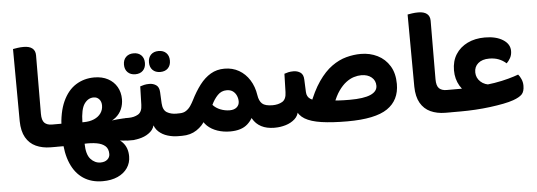

<svg xmlns="http://www.w3.org/2000/svg" viewBox="-56 -847 3546 1269"><g transform="rotate(-5 1717.5 -212.0)"><path d="M211.6 -614.4 209.9 -226.6Q209.9 -182.7 227.2 -165.9Q244.6 -149.2 277 -149.2H293.7V0.2L254 0Q199.8 -0.5 157.5 -19.9Q115.1 -39.4 91 -81.4Q67 -123.4 66 -190.1L63.5 -668.8Q73.8 -670.8 93.7 -673.7Q113.5 -676.6 134.6 -676.6Q172.1 -676.6 191.9 -660.8Q211.6 -645.1 211.6 -614.4ZM293.7 0.2V-148.9Q302.3 -135.3 306.8 -117Q311.3 -98.6 311.3 -74.7Q311.3 -50.8 306.7 -31.6Q302 -12.4 293.7 0.2Z M578.6 253.1Q504 253.1 450.7 217.8Q397.5 182.6 368.4 114.7Q339.3 46.8 337 -49.9V-115.9Q340.5 -225.2 372.8 -296Q405.1 -366.8 459.3 -401Q513.6 -435.1 581.3 -435.1Q634 -435.1 672.4 -414.4Q710.8 -393.6 731.4 -357.7Q752 -321.8 752 -275.9Q752 -241.7 739.1 -211.1Q726.3 -180.6 699.5 -158.2Q672.7 -135.9 630.9 -125.3L632.4 -41.2Q700.4 -24.4 733.4 11.5Q766.3 47.3 766.3 104.4Q766.3 147.2 743.4 181.1Q720.4 215 678.1 234.1Q635.7 253.1 578.6 253.1ZM574.6 128.7Q603.5 128.7 620.3 114Q637.1 99.3 637.1 77.6Q637.1 42.5 616.6 24.5Q596 6.4 560.5 0.2Q525 -6.1 480.4 -4.1Q481.4 67.3 509.2 98Q537 128.7 574.6 128.7ZM278 0V-149.2H368.2L494.3 -102.8Q566 -121.2 636.6 -135.2Q707.2 -149.2 791.4 -149.2H810.2V0H790.7Q734.9 0 685.2 -9.9Q635.5 -19.9 588.7 -33.8Q542 -47.8 494.3 -58.9L368.2 0ZM478.1 -146.6H489Q526.8 -146.9 555.8 -159.3Q584.8 -171.7 601 -194.3Q617.2 -217 617.2 -246.4Q617.2 -271.8 602.9 -287.7Q588.6 -303.7 566.2 -303.7Q529.4 -303.7 504.6 -268.8Q479.8 -233.9 478.1 -146.6ZM810.2 0V-149.2Q818.8 -135.6 823.3 -117.2Q827.8 -98.8 827.8 -75Q827.8 -51.1 823.2 -31.8Q818.6 -12.6 810.2 0Z M761 0V-149.2H784.6Q821.6 -149.2 848.4 -164.9Q875.2 -180.7 876.2 -227.7L879.7 -349.7Q892 -354 906.6 -357.3Q921.2 -360.7 940.5 -360.7Q966.4 -360.7 986 -347.3Q1005.7 -333.8 1007.2 -299.8L1010.7 -226.5Q1013.2 -180.5 1039.7 -164.8Q1066.2 -149.2 1103 -149.2H1123.6V0H1101Q1065.8 0 1031.5 -10.4Q997.2 -20.8 972.3 -43.4Q947.5 -66.1 939.3 -102.9L948.1 -103.7Q944.3 -66.3 919 -43.7Q893.7 -21 858.7 -10.5Q823.6 0 790.2 0ZM1123.6 0V-149.2Q1132.2 -135.6 1136.7 -117.2Q1141.2 -98.8 1141.2 -75Q1141.2 -51.1 1136.6 -31.8Q1131.9 -12.6 1123.6 0ZM854.6 -432.2Q823.2 -432.2 804.1 -451Q785 -469.8 785 -501.7Q785 -533.8 804.1 -552.5Q823.2 -571.2 854.6 -571.2Q886.7 -571.2 905.4 -552.5Q924.1 -533.8 924.1 -501.7Q924.1 -469.8 905.4 -451Q886.7 -432.2 854.6 -432.2ZM1020.4 -432.9Q988.3 -432.9 969.6 -451.7Q950.9 -470.6 950.9 -502.4Q950.9 -534.6 969.6 -553.3Q988.3 -572 1020.4 -572Q1052.5 -572 1071.2 -553.3Q1089.9 -534.6 1089.9 -502.4Q1089.9 -470.6 1071.2 -451.7Q1052.5 -432.9 1020.4 -432.9Z M1108 0V-149.6H1123.1Q1149.6 -149.6 1167.4 -161.8Q1185.2 -173.9 1197.3 -192Q1209.4 -210.1 1217.9 -227Q1246.4 -284.2 1279.1 -327.2Q1311.9 -370.2 1352.4 -394Q1392.8 -417.8 1444.2 -417.8Q1497.4 -417.8 1539.8 -393.5Q1582.1 -369.2 1609.7 -325.5Q1637.3 -281.8 1645.8 -224.5Q1651.5 -185.7 1671.5 -167.4Q1691.5 -149.2 1741.6 -149.2H1744.9V0H1739.1Q1688.4 0 1652.7 -18.8Q1617 -37.5 1597 -72.8Q1577 -108.2 1571.5 -157.4L1612.4 -125Q1602.2 -73.3 1561.9 -37.2Q1521.6 -1 1446.4 -1Q1401.4 -1 1362.1 -14.4Q1322.8 -27.8 1295.9 -53Q1269 -78.3 1259.6 -113.9L1284.7 -92Q1264.8 -54.3 1224.1 -27.1Q1183.4 0 1127.4 0ZM1455.4 -140.6Q1485.1 -140.6 1502.2 -155.4Q1519.3 -170.2 1519.3 -194.3Q1519.3 -213.9 1511.2 -232.5Q1503.1 -251.1 1487.2 -262.8Q1471.3 -274.4 1445.7 -274.4Q1410.8 -274.4 1385.9 -248.5Q1361 -222.5 1344.3 -186.2Q1364.3 -164.1 1394.3 -152.3Q1424.4 -140.6 1455.4 -140.6ZM1744.9 0V-149.2Q1753.4 -135.6 1758 -117.2Q1762.5 -98.8 1762.5 -75Q1762.5 -51.1 1757.8 -31.8Q1753.2 -12.6 1744.9 0Z M1729 0V-149.2H1739.3Q1778.2 -149.2 1805 -164.9Q1831.8 -180.7 1832.8 -227.7L1836.3 -349.7Q1848.6 -354.2 1863.2 -357.5Q1877.8 -360.7 1897.1 -360.7Q1923 -360.7 1942.9 -347.3Q1962.8 -333.8 1963.8 -299.8L1967.3 -216.5Q1969.1 -190.2 1957.9 -170.6Q1946.6 -151 1929.8 -135.3Q1912.9 -119.6 1895.9 -102.9L1904.7 -103.7Q1900.9 -66.3 1875.5 -43.7Q1850.1 -21 1814.8 -10.5Q1779.5 0 1745.3 0ZM2251.5 -140.6Q2345 -140.6 2390 -160.4Q2435 -180.2 2435 -217.9Q2435 -252.7 2409.2 -274.2Q2383.3 -295.8 2341 -295.8Q2317.8 -295.8 2291.8 -287.9Q2265.9 -280 2240.1 -260.5Q2214.3 -240.9 2190.8 -207.8Q2167.3 -174.8 2148.4 -123.6L1989 -123Q2024.8 -219.4 2067.4 -280.9Q2110 -342.4 2157.2 -376.2Q2204.4 -410.1 2253.5 -423.2Q2302.6 -436.3 2350.1 -436.3Q2410.6 -436.3 2460.9 -411.3Q2511.2 -386.2 2541 -337.5Q2570.8 -288.8 2570.8 -217.9Q2570.8 -110.2 2489.8 -55.1Q2408.7 0 2224.1 0Q2122.6 0 2052.3 -10.4Q1982 -20.8 1942.7 -44.5Q1903.3 -68.2 1892 -107.7L1967.3 -216.5Q1968.8 -185.1 1992.1 -170.2Q2015.3 -155.2 2066.6 -148.8Q2074.2 -147.8 2085.6 -148.9Q2097.1 -150 2104.9 -149Q2139.2 -145 2174.3 -142.8Q2209.4 -140.6 2251.5 -140.6Z M2829.6 -614.4 2827.9 -226.6Q2827.9 -182.7 2845.2 -165.9Q2862.6 -149.2 2895 -149.2H2911.7V0.2L2872 0Q2817.8 -0.5 2775.5 -19.9Q2733.1 -39.4 2709 -81.4Q2685 -123.4 2684 -190.1L2681.5 -668.8Q2691.8 -670.8 2711.7 -673.7Q2731.5 -676.6 2752.6 -676.6Q2790.1 -676.6 2809.9 -660.8Q2829.6 -645.1 2829.6 -614.4ZM2911.7 0.2V-148.9Q2920.3 -135.3 2924.8 -117Q2929.3 -98.6 2929.3 -74.7Q2929.3 -50.8 2924.7 -31.6Q2920 -12.4 2911.7 0.2Z M3103 -156.4Q3162.1 -159.7 3214.3 -168.3Q3266.4 -177 3307.6 -188.4Q3348.8 -199.8 3374.6 -209.6Q3385.2 -198.2 3394.2 -177.6Q3403.3 -157 3403.3 -133.9Q3403.3 -94.6 3385.9 -76.5Q3368.4 -58.4 3327.8 -43.9Q3300.7 -34.1 3260.1 -26.2Q3219.6 -18.3 3171.5 -12.1Q3123.5 -6 3073 -3Q3022.5 0 2974.7 0H2896V-149.2H3013.6ZM3062.4 -94.9Q3008.2 -125.3 2981.4 -171.1Q2954.6 -216.9 2954.6 -274Q2954.6 -335.2 2982.6 -379.7Q3010.7 -424.2 3060.7 -448.7Q3110.7 -473.2 3176.2 -473.2Q3250.4 -473.2 3296.1 -444.3Q3341.8 -415.4 3341.8 -369.6Q3341.8 -343 3330.4 -322.8Q3319 -302.7 3305.7 -290.2Q3283.2 -310.4 3255.7 -321Q3228.2 -331.6 3193.4 -331.6Q3146.1 -331.6 3119.5 -308.6Q3092.9 -285.7 3093.6 -247.8Q3094.4 -211.7 3121.3 -186.6Q3148.3 -161.4 3194.5 -158.7Z"/></g></svg>

Font: Baloo Bhaijaan 2
Style: Regular
Weight: 400
Designer: Sanskriti Dholi, Noopur Datye and Ek Type
Foundry: Ek Type
Version: Version 1.701